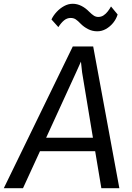

<svg xmlns="http://www.w3.org/2000/svg" viewBox="-54 -992 696 1012"><path d="M67.2 0H-34L329.6 -747H437.2L575.1 0H480.2L447.6 -195H156.7ZM347.1 -610.4 189.3 -266.1H435.8L378.7 -610.9L372.6 -667.2ZM458.8 -827Q432.6 -827 410.1 -838.6Q387.6 -850.2 371.1 -867Q356.5 -882.4 345.2 -889.9Q333.9 -897.4 318.3 -897.4Q299.5 -897.4 283.9 -884.8Q268.4 -872.2 253.6 -849.1L217.3 -889.4Q227 -910.4 244.6 -929.3Q262.2 -948.2 284.2 -960.2Q306.1 -972.1 329.1 -972.1Q352.8 -972.1 374.9 -961Q397 -949.9 415.8 -930.4Q430.4 -915.9 441 -909.3Q451.6 -902.7 463.9 -902.7Q479.6 -902.7 492.1 -911.1Q504.6 -919.5 514.2 -932.1Q523.9 -944.7 531.1 -957.9L566 -915.7Q558.8 -891.8 542.5 -871.6Q526.1 -851.5 504.4 -839.2Q482.7 -827 458.8 -827Z"/></svg>

Font: Merriweather Sans Variable Regular
Style: Italic
Weight: 300
Italic angle: -8°
Designer: Eben Sorkin
Foundry: Eben Sorkin
Version: Version 2.001